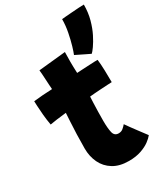

<svg xmlns="http://www.w3.org/2000/svg" viewBox="-234 -1002 985 1129"><g transform="rotate(-30 258.5 -438.0)"><path d="M474.5 -47Q463.5 -32.5 440.2 -15.2Q417 2 381.5 14.2Q346 26.5 298.5 26.5Q235 26.5 192.8 0.5Q150.5 -25.5 129.5 -69.5Q108.5 -113.5 108.5 -167Q108.5 -216.5 110.2 -264.2Q112 -312 114.2 -349.2Q116.5 -386.5 117.5 -404.5Q85 -401 52.8 -396.8Q20.5 -392.5 6 -389.5Q-0.5 -425.5 -3.8 -462Q-7 -498.5 -8.2 -524.8Q-9.5 -551 -9.5 -556.5Q20 -560 50.2 -562.2Q80.5 -564.5 117 -566Q116 -573 114.8 -596.2Q113.5 -619.5 112.5 -636.5Q112 -653.5 110.5 -671.2Q109 -689 108 -698.5L291.5 -717Q290.5 -704 290.5 -651Q290.5 -635.5 291 -616Q291.5 -596.5 292.5 -574.5Q310 -575.5 332.2 -576.8Q354.5 -578 367 -578.5Q396.5 -580.5 413 -580.8Q429.5 -581 435 -581Q439 -550.5 440.2 -506Q441.5 -461.5 441.5 -426Q436.5 -426 410 -424.5Q383.5 -423 358.5 -421.5Q341.5 -420.5 320.2 -418.8Q299 -417 289 -416Q288 -401.5 287 -374.2Q286 -347 285.2 -315.2Q284.5 -283.5 284.5 -254Q284.5 -203 291.5 -173.8Q298.5 -144.5 327 -144.5Q345 -144.5 357.5 -155Q370 -165.5 379 -176.5Q387 -164.5 401 -145.5Q415 -126.5 430.2 -106Q445.5 -85.5 457.8 -69.2Q470 -53 474.5 -47ZM527.5 -903Q527.5 -849.5 514.8 -802.8Q502 -756 483.5 -719.5Q465 -683 448.2 -659.5Q431.5 -636 423 -629Q414.5 -633 393.5 -643.2Q372.5 -653.5 352.8 -663.2Q333 -673 329 -675Q335.5 -690 346 -725.2Q356.5 -760.5 365.2 -805.2Q374 -850 374 -892.5Q380 -893.5 400.2 -895Q420.5 -896.5 445.8 -898.5Q471 -900.5 493.8 -901.8Q516.5 -903 527.5 -903Z"/></g></svg>

Font: Grandstander Black
Style: Regular
Weight: 900
Designer: Tyler Finck
Foundry: Etcetera Type Co
Version: Version 1.200; ttfautohint (v1.8.3)